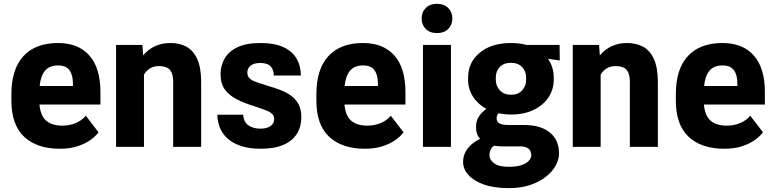

<svg xmlns="http://www.w3.org/2000/svg" viewBox="-20 -761 4013 995"><path d="M500.5 -284.7V-219.2H184.6Q189.5 -161.6 219.2 -135.7Q249 -109.9 302.7 -109.9Q338.4 -109.9 370.1 -122.3Q401.9 -134.8 424.8 -161.1L490.7 -75.2Q474.6 -53.7 447 -34.4Q419.4 -15.1 380.4 -2.7Q341.3 9.8 290.5 9.8Q171.4 9.8 105.2 -52.2Q39.1 -114.3 39.1 -239.3V-272.9Q39.1 -402.8 101.6 -470.5Q164.1 -538.1 280.8 -538.1Q385.7 -538.1 443.1 -473.4Q500.5 -408.7 500.5 -284.7ZM357.9 -315.4V-328.1Q357.9 -373 339.8 -397.5Q321.8 -421.9 281.7 -421.9Q235.8 -421.9 213.1 -394.3Q190.4 -366.7 185.5 -315.4Z M863.3 -538.1Q910.6 -538.1 946.3 -518.8Q981.9 -499.5 1002.2 -454.8Q1022.5 -410.2 1022.5 -334.5V0H877.4V-335Q877.4 -367.7 868.9 -385.7Q860.4 -403.8 844 -411.1Q827.6 -418.5 803.2 -418.5Q776.9 -418.5 757.6 -406.7Q738.3 -395 726.1 -374.5V0H581.5V-528.3H717.8L721.7 -474.1Q776.4 -538.1 863.3 -538.1Z M1298.8 -210.4Q1245.6 -226.6 1206.3 -246.8Q1167 -267.1 1145 -297.6Q1123 -328.1 1123 -376Q1123 -419.9 1143.6 -456.8Q1164.1 -493.7 1209.7 -515.9Q1255.4 -538.1 1330.1 -538.1Q1402.3 -538.1 1448.5 -516.8Q1494.6 -495.6 1516.8 -457.5Q1539.1 -419.4 1539.1 -369.6H1398.9Q1398.9 -399.4 1382.6 -417Q1366.2 -434.6 1329.1 -434.6Q1295.4 -434.6 1278.6 -420.7Q1261.7 -406.7 1261.7 -385.3Q1261.7 -367.7 1271.7 -356.9Q1281.7 -346.2 1300 -338.9Q1318.4 -331.5 1343.3 -324.2Q1350.6 -321.8 1358.4 -319.3Q1365.7 -316.9 1373.5 -314.5Q1404.3 -305.7 1434.1 -294.2Q1463.9 -282.7 1488 -265.4Q1512.2 -248 1526.9 -221.2Q1541.5 -194.3 1541.5 -153.3Q1541.5 -105 1518.8 -68.1Q1496.1 -31.2 1449.5 -10.7Q1402.8 9.8 1331.5 9.8Q1268.6 9.8 1225.3 -5.6Q1182.1 -21 1156 -46.1Q1129.9 -71.3 1118.2 -102.8Q1106.4 -134.3 1106.4 -166.5H1240.2Q1242.7 -127.9 1268.1 -111.1Q1293.5 -94.2 1329.1 -94.2Q1362.8 -94.2 1381.8 -107.7Q1400.9 -121.1 1400.9 -143.6Q1400.9 -159.7 1390.9 -169.9Q1380.9 -180.2 1363 -187.5Q1345.2 -194.8 1321.8 -202.6Q1311 -206.1 1298.8 -210.4Z M2081.1 -284.7V-219.2H1765.1Q1770 -161.6 1799.8 -135.7Q1829.6 -109.9 1883.3 -109.9Q1918.9 -109.9 1950.7 -122.3Q1982.4 -134.8 2005.4 -161.1L2071.3 -75.2Q2055.2 -53.7 2027.6 -34.4Q2000 -15.1 1960.9 -2.7Q1921.9 9.8 1871.1 9.8Q1752 9.8 1685.8 -52.2Q1619.6 -114.3 1619.6 -239.3V-272.9Q1619.6 -402.8 1682.1 -470.5Q1744.6 -538.1 1861.3 -538.1Q1966.3 -538.1 2023.7 -473.4Q2081.1 -408.7 2081.1 -284.7ZM1938.5 -315.4V-328.1Q1938.5 -373 1920.4 -397.5Q1902.3 -421.9 1862.3 -421.9Q1816.4 -421.9 1793.7 -394.3Q1771 -366.7 1766.1 -315.4Z M2244.1 -741.2Q2281.2 -741.2 2302.7 -719.7Q2324.2 -698.2 2324.2 -665Q2324.2 -632.3 2302.7 -610.8Q2281.2 -589.4 2244.1 -589.4Q2208 -589.4 2186.5 -610.8Q2165 -632.3 2165 -665Q2165 -698.2 2186.5 -719.7Q2208 -741.2 2244.1 -741.2ZM2316.9 0H2171.9V-528.3H2316.9Z M2694.8 -113.3Q2782.2 -113.3 2829.6 -74.2Q2877 -35.2 2877 34.7Q2877 65.4 2859.6 97.2Q2842.3 128.9 2808.8 155.3Q2775.4 181.6 2727.1 197.8Q2678.7 213.9 2616.2 213.9Q2540 213.9 2487.3 195.1Q2434.6 176.3 2407.2 145.5Q2379.9 114.7 2379.9 79.1Q2379.9 49.8 2392.1 26.9Q2404.3 3.9 2424.3 -13.2Q2444.3 -30.3 2468.3 -41.5Q2446.8 -64 2446.8 -102.5Q2446.8 -135.7 2462.6 -158.7Q2478.5 -181.6 2500.5 -196.8Q2455.6 -221.2 2430.7 -260.7Q2405.8 -300.3 2405.8 -347.7V-358.4Q2405.8 -438.5 2466.6 -488.3Q2527.3 -538.1 2627.9 -538.1Q2671.9 -538.1 2708 -528.3H2879.9L2880.9 -447.8L2819.8 -456.1Q2849.6 -414.1 2849.6 -358.4V-347.7Q2849.6 -297.4 2822.5 -256.6Q2795.4 -215.8 2745.8 -191.7Q2696.3 -167.5 2628.9 -167.5Q2594.7 -167.5 2564 -174.3Q2553.7 -164.1 2553.7 -148.4Q2553.7 -133.8 2561.8 -126.2Q2569.8 -118.7 2583.7 -116Q2597.7 -113.3 2614.3 -113.3ZM2549.3 -358.9V-346.7Q2549.3 -315.9 2570.3 -293Q2591.3 -270 2628.9 -270Q2665.5 -270 2686 -293Q2706.5 -315.9 2706.5 -346.7V-358.9Q2706.5 -392.1 2685.5 -413.8Q2664.6 -435.5 2627.9 -435.5Q2590.8 -435.5 2570.1 -413.8Q2549.3 -392.1 2549.3 -358.9ZM2616.2 103.5Q2657.7 103.5 2683.3 94.5Q2709 85.4 2721.2 71.5Q2733.4 57.6 2733.4 43.5Q2733.4 32.2 2728.5 21.7Q2723.6 11.2 2710.9 4.4Q2698.2 -2.4 2674.3 -2.4H2583Q2561 -2.4 2540.5 -5.9Q2516.6 10.7 2516.6 43Q2516.6 67.4 2541 85.4Q2565.4 103.5 2616.2 103.5Z M3230 -538.1Q3277.3 -538.1 3313 -518.8Q3348.6 -499.5 3368.9 -454.8Q3389.2 -410.2 3389.2 -334.5V0H3244.1V-335Q3244.1 -367.7 3235.6 -385.7Q3227.1 -403.8 3210.7 -411.1Q3194.3 -418.5 3169.9 -418.5Q3143.6 -418.5 3124.3 -406.7Q3105 -395 3092.8 -374.5V0H2948.2V-528.3H3084.5L3088.4 -474.1Q3143.1 -538.1 3230 -538.1Z M3943.8 -284.7V-219.2H3627.9Q3632.8 -161.6 3662.6 -135.7Q3692.4 -109.9 3746.1 -109.9Q3781.7 -109.9 3813.5 -122.3Q3845.2 -134.8 3868.2 -161.1L3934.1 -75.2Q3918 -53.7 3890.4 -34.4Q3862.8 -15.1 3823.7 -2.7Q3784.7 9.8 3733.9 9.8Q3614.7 9.8 3548.6 -52.2Q3482.4 -114.3 3482.4 -239.3V-272.9Q3482.4 -402.8 3544.9 -470.5Q3607.4 -538.1 3724.1 -538.1Q3829.1 -538.1 3886.5 -473.4Q3943.8 -408.7 3943.8 -284.7ZM3801.3 -315.4V-328.1Q3801.3 -373 3783.2 -397.5Q3765.1 -421.9 3725.1 -421.9Q3679.2 -421.9 3656.5 -394.3Q3633.8 -366.7 3628.9 -315.4Z"/></svg>

Font: Robert Sans Black
Style: Regular
Weight: 900
Designer: Christian Robertson (extended by Adam Twardoch)
Foundry: Google
Version: Version 12.135;April 2, 2019;FontCreator 11.5.0.2425 64-bit;